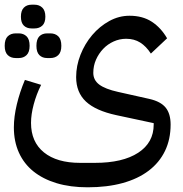

<svg xmlns="http://www.w3.org/2000/svg" viewBox="-20 -557 777 817"><path d="M181 -310Q160 -310 147.5 -322.5Q135 -335 135 -362Q135 -390 147.5 -402.5Q160 -415 181 -415H194Q215 -415 228 -402.5Q241 -390 241 -362Q241 -335 228 -322.5Q215 -310 194 -310ZM47 -310Q26 -310 13 -322.5Q0 -335 0 -362Q0 -390 13 -402.5Q26 -415 47 -415H60Q80 -415 93 -402.5Q106 -390 106 -362Q106 -335 93 -322.5Q80 -310 60 -310ZM114 -436Q94 -436 81.5 -448Q69 -460 69 -486Q69 -512 81.5 -524.5Q94 -537 114 -537H127Q147 -537 160 -524.5Q173 -512 173 -486Q173 -460 160 -448Q147 -436 127 -436ZM353 240Q279 240 221 222.5Q163 205 122.5 172.5Q82 140 60.5 92.5Q39 45 39 -15Q39 -60 51.5 -112.5Q64 -165 86 -217L155 -196Q135 -156 123.5 -113Q112 -70 112 -34Q112 47 167 91.5Q222 136 321 136H384Q502 136 568 93Q634 50 634 -27V-33L475 -67Q387 -86 345.5 -125Q304 -164 304 -229Q304 -277 322.5 -324Q341 -371 372.5 -408Q404 -445 445 -467.5Q486 -490 531 -490Q587 -490 626 -464.5Q665 -439 691 -394L622 -329Q602 -360 576.5 -376Q551 -392 517 -392Q489 -392 463.5 -380.5Q438 -369 419 -349Q400 -329 388.5 -303Q377 -277 377 -247Q377 -216 402.5 -197Q428 -178 482 -166L616 -136Q664 -125 685 -99Q706 -73 706 -27Q706 36 682 85.5Q658 135 612.5 169.5Q567 204 501.5 222Q436 240 353 240Z"/></svg>

Font: IBM Plex Sans Arabic Text
Style: Regular
Weight: 450
Designer: Mike Abbink, Paul van der Laan, Pieter van Rosmalen, Wael Morcos, Khajak Apelian
Foundry: Bold Monday
Version: Version 1.2